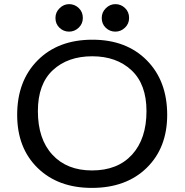

<svg xmlns="http://www.w3.org/2000/svg" viewBox="-20 -897 893 928"><path d="M63 -341.8Q63 -505.9 162.1 -605.5Q261.2 -705.1 426.8 -705.1Q590.8 -705.1 689.5 -605.5Q788.1 -505.9 788.1 -341.8Q788.1 -182.6 689 -85.7Q589.8 11.2 423.8 11.2Q260.7 11.2 161.9 -85.2Q63 -181.6 63 -341.8ZM163.1 -359.9Q163.1 -225.1 233.2 -149.2Q303.2 -73.2 424.8 -73.2Q548.8 -73.2 618.4 -149.7Q688 -226.1 688 -359.9Q688 -489.7 615.5 -557.4Q543 -625 425.8 -625Q307.6 -625 235.4 -557.9Q163.1 -490.7 163.1 -359.9ZM248 -810.1Q248 -837.9 268.1 -857.4Q288.1 -877 314 -877Q340.8 -877 360.6 -858.2Q380.4 -839.4 380.4 -810.1Q380.4 -782.2 360.4 -763.2Q340.3 -744.1 314 -744.1Q287.1 -744.1 267.6 -762.7Q248 -781.2 248 -810.1ZM471.7 -810.1Q471.7 -837.9 491.7 -857.4Q511.7 -877 537.6 -877Q564.5 -877 584.2 -858.2Q604 -839.4 604 -810.1Q604 -782.2 584 -763.2Q564 -744.1 537.6 -744.1Q510.7 -744.1 491.2 -762.7Q471.7 -781.2 471.7 -810.1Z"/></svg>

Font: CMU Concrete
Style: Bold
Weight: 700
Version: Version 0.7.0